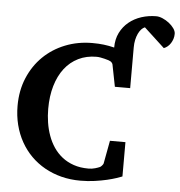

<svg xmlns="http://www.w3.org/2000/svg" viewBox="-58 -906 918 977"><g transform="rotate(5 401.0 -417.5)"><path d="M801.8 -770Q801.8 -756.3 797.9 -744.1Q793.9 -731.9 787.4 -721.7Q780.8 -711.4 772 -704.1Q763.2 -696.8 752.9 -692.9L647.9 -790Q638.2 -786.1 629.6 -776.9Q621.1 -767.6 614.5 -753.7Q607.9 -739.7 604 -721.9Q600.1 -704.1 600.1 -683.1V-475.1H522L500 -586.9Q500 -589.4 496.1 -595Q492.2 -600.6 486.8 -603Q482.9 -605 474.9 -607.7Q466.8 -610.4 456.8 -612.8Q446.8 -615.2 436 -617.2Q425.3 -619.1 416 -619.1Q364.7 -619.1 323.5 -598.9Q282.2 -578.6 253.4 -541.3Q224.6 -503.9 209.2 -451.4Q193.8 -398.9 193.8 -334Q193.8 -298.8 199.2 -264.2Q204.6 -229.5 216.1 -197.8Q227.5 -166 245.8 -138.9Q264.2 -111.8 289.6 -91.8Q314.9 -71.8 348.4 -60.3Q381.8 -48.8 423.8 -48.8Q442.4 -48.8 458 -53.5Q473.6 -58.1 481.9 -62Q485.8 -63.5 491.7 -70.1Q497.6 -76.7 499 -81.1L521 -199.2H600.1V-23.9Q590.8 -20 571 -13.4Q551.3 -6.8 523.4 -0.2Q495.6 6.3 461.2 11.2Q426.8 16.1 388.2 16.1Q336.9 16.1 291 4.4Q245.1 -7.3 206.1 -29.3Q167 -51.3 135.7 -82.5Q104.5 -113.8 82.5 -153.1Q60.5 -192.4 48.8 -238.5Q37.1 -284.7 37.1 -335.9Q37.1 -414.1 64.2 -478.5Q91.3 -543 138.7 -589.4Q186 -635.7 250.5 -661.4Q314.9 -687 389.2 -687Q421.4 -687 447.3 -683.8Q473.1 -680.7 501 -673.8Q501 -716.3 517.3 -749.3Q533.7 -782.2 561.3 -804.9Q588.9 -827.6 625.2 -839.4Q661.6 -851.1 701.2 -851.1Q715.8 -851.1 733.4 -843.5Q751 -835.9 766.1 -824.2Q781.2 -812.5 791.5 -798.1Q801.8 -783.7 801.8 -770Z"/></g></svg>

Font: Charis SIL Phon
Style: Bold
Weight: 700
Foundry: SIL International
Version: Version 5.000